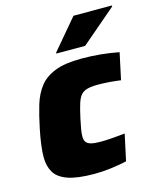

<svg xmlns="http://www.w3.org/2000/svg" viewBox="-110 -795 725 880"><g transform="rotate(-15 253.0 -354.5)"><path d="M230 8Q148 8 103 -8Q58 -24 40.5 -54Q23 -84 23 -126Q23 -151 27.5 -185.5Q32 -220 40 -258Q52 -317 66.5 -365Q81 -413 107.5 -447Q134 -481 181.5 -499.5Q229 -518 306 -518Q355 -518 399.5 -513.5Q444 -509 484 -501L457 -375Q438 -378 407.5 -380.5Q377 -383 350 -383Q319 -383 299.5 -378Q280 -373 268.5 -360Q257 -347 249 -321.5Q241 -296 232 -255Q226 -227 222.5 -207Q219 -187 219 -173Q219 -154 226.5 -144.5Q234 -135 250.5 -131Q267 -127 295 -127Q319 -127 351.5 -129.5Q384 -132 410 -135L383 -10Q346 -2 306.5 3Q267 8 230 8ZM202 -570 203 -575 323 -717H506L505 -712L339 -570Z"/></g></svg>

Font: Saira Thin ExtraBold
Style: Italic
Weight: 800
Italic angle: -12°
Version: Version 1.101